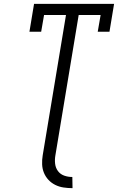

<svg xmlns="http://www.w3.org/2000/svg" viewBox="-20 -755 640 998"><path d="M357 223Q333 223 310 219.5Q287 216 267 206Q247 196 232 180Q217 164 208.5 143.5Q200 123 199 99.5Q198 76 202 52L323 -677H209L194 -590H133L157 -735H573L549 -590H488L503 -677H389L268 52Q264 74 266.5 96Q269 118 281.5 134.5Q294 151 314 158Q334 165 356 165Z"/></svg>

Font: Iosevka HT Light Extended
Style: Italic
Weight: 300
Width: 7
Italic angle: -9°
Monospace: yes
Designer: Belleve Invis
Foundry: Belleve Invis
Version: Version 32.3.0; ttfautohint (v1.8.4)